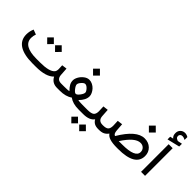

<svg xmlns="http://www.w3.org/2000/svg" viewBox="2 -1717 2797 2797"><g transform="rotate(45 1400.5 -319.0)"><path d="M457 -419.4 525.4 -487.8 594.2 -419.4 525.4 -350.1ZM294.9 -419.4 363.3 -487.8 432.1 -419.4 363.3 -350.1ZM481 0H410.2Q233.4 0 140.6 -59.6Q47.9 -119.1 47.9 -236.3Q47.9 -299.3 74.2 -360.4L148.9 -332.5Q133.3 -291 133.3 -248.5Q133.8 -87.9 405.3 -87.9H478.5Q670.4 -87.9 722.7 -150.9Q739.7 -171.4 739.7 -210.9Q739.7 -230 736.3 -287.1L814.9 -296.9L822.8 -175.8Q825.7 -131.3 847.9 -109.6Q870.1 -87.9 914.6 -87.9H926.8V0H914.6Q814 0 769.5 -86.9Q687 0 481 0Z M1088.9 -569.8 1159.7 -640.6 1231.4 -569.3 1160.2 -498.5ZM1166.5 -332.5Q1143.6 -332.5 1113 -298.3Q1082.5 -264.2 1082.5 -239.3Q1082.5 -214.8 1115 -173.3Q1147.5 -131.8 1168.9 -131.8Q1192.4 -131.8 1224.4 -174.3Q1256.3 -216.8 1256.3 -243.2Q1256.3 -265.6 1225.8 -299.1Q1195.3 -332.5 1166.5 -332.5ZM1260.7 -94.7Q1278.8 -87.9 1355.5 -87.9H1401.4V0H1356.4Q1239.7 0 1167.5 -53.2Q1095.2 0 972.7 0H907.2V-87.9H972.7Q1062 -87.9 1077.1 -95.2Q1037.1 -135.3 1018.8 -168.7Q1000.5 -202.1 1000.5 -242.2Q1000.5 -276.4 1023.2 -317.1Q1045.9 -357.9 1085.4 -387.9Q1125 -418 1167 -418Q1200.7 -418 1233.2 -401.4Q1265.6 -384.8 1288.3 -359.9Q1311 -335 1325 -305.2Q1338.9 -275.4 1338.9 -249.5Q1338.9 -171.9 1260.7 -94.7Z M1522 147.9 1590.3 79.6 1659.2 147.9 1590.3 217.3ZM1359.9 147.9 1428.2 79.6 1497.1 147.9 1428.2 217.3ZM1775.9 0H1764.2Q1714.4 0 1682.9 -17.3Q1651.4 -34.7 1632.3 -69.8Q1582.5 0 1454.6 0H1381.8V-87.9H1455.6Q1529.3 -87.9 1558.6 -109.6Q1587.9 -131.3 1588.4 -189Q1588.4 -229 1584.5 -287.6L1664.6 -296.9L1672.4 -176.3Q1678.2 -87.9 1765.1 -87.9H1775.9Z M2250.5 -558.6 2321.3 -629.4 2393.1 -558.1 2321.8 -487.3ZM2172.4 -88.4Q2439 -88.4 2439 -201.7Q2439 -242.2 2412.4 -268.8Q2385.7 -295.4 2343.8 -295.4Q2233.4 -295.4 2100.1 -87.9ZM2009.3 -102.1Q2176.8 -384.3 2339.8 -384.3Q2421.9 -384.3 2473.9 -333.7Q2525.9 -283.2 2525.9 -206.1Q2524.9 0 2174.3 0H2149.4Q2057.6 0 2003.2 -17.1Q1948.7 -34.2 1926.3 -69.8Q1898.9 -32.7 1865.2 -16.4Q1831.5 0 1775.9 0H1756.3L1756.8 -87.9H1775.9Q1838.4 -87.9 1861.6 -111.3Q1884.8 -134.8 1884.8 -189.5Q1884.8 -207.5 1880.9 -287.1L1960.9 -296.9L1969.7 -176.3Q1974.6 -111.3 2009.3 -102.1Z M2634.8 -674.8Q2616.7 -689.9 2608.6 -708.7Q2600.6 -727.5 2600.6 -754.9Q2600.6 -800.3 2629.6 -828.4Q2658.7 -856.4 2698.7 -856.4Q2716.3 -856.4 2732.9 -851.3Q2749.5 -846.2 2765.1 -836.4L2765.6 -778.3Q2735.4 -796.4 2705.6 -796.4Q2692.4 -796.4 2681.9 -791.7Q2671.4 -787.1 2664.1 -776.1Q2656.7 -765.1 2656.7 -748.5Q2657.2 -737.8 2661.4 -729.2Q2665.5 -720.7 2675 -713.4Q2684.6 -706.1 2699.7 -700.2Q2702.6 -699.2 2704.8 -698.7Q2707 -698.2 2709.5 -698.2Q2710 -698.2 2710.7 -698.2Q2711.4 -698.2 2711.9 -698.5Q2712.4 -698.7 2713.4 -698.7Q2725.6 -701.2 2748 -705.8Q2770.5 -710.4 2778.3 -711.9V-655.3L2584.5 -608.4V-663.6ZM2646 -570.7H2728.5V-1.4H2646Z"/></g></svg>

Font: Vazir FD-WOL
Style: FD-WOL
Weight: 400
Foundry: Based on Dejavu fonts, by Saber Rastikerdar
Version: Version 26.0.0